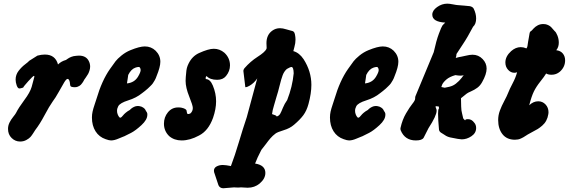

<svg xmlns="http://www.w3.org/2000/svg" viewBox="-20 -760 3078 1039"><path d="M88.9 5.9Q62.5 5.9 43 -13.2Q23.4 -32.2 23.4 -62.5Q23.4 -80.1 31.2 -96.2Q39.1 -112.3 51.3 -127.4Q63.5 -142.6 66.4 -148.4Q81.1 -177.7 111.8 -218.8Q142.6 -259.8 151.4 -290Q166 -341.8 166 -344.7Q166 -348.6 164.1 -349.6Q159.2 -349.6 133.3 -320.8Q107.4 -292 105.5 -286.1Q90.8 -281.2 85 -281.2Q76.2 -281.2 70.3 -297.9Q64.5 -314.5 64.5 -329.1Q64.5 -355.5 80.6 -376.5Q96.7 -397.5 116.2 -412.1Q135.7 -426.8 137.7 -430.7L182.6 -459Q204.1 -464.8 222.7 -464.8Q279.3 -464.8 293.9 -411.1Q311.5 -428.7 336.9 -435.5Q338.9 -436.5 346.2 -441.9Q353.5 -447.3 365.2 -452.1Q377 -457 392.6 -458Q394.5 -458 399.4 -458.5Q404.3 -459 407.2 -459Q445.3 -459 460 -430.7Q467.8 -416 467.8 -399.4Q467.8 -388.7 463.9 -377Q460 -365.2 456.5 -359.4Q453.1 -353.5 444.8 -341.3Q436.5 -329.1 435.5 -328.1L433.6 -324.2Q431.6 -320.3 429.7 -317.4Q427.7 -314.5 424.3 -309.6Q420.9 -304.7 417.5 -301.3Q414.1 -297.9 409.2 -294.9Q404.3 -292 398.4 -290Q392.6 -288.1 385.7 -288.1H379.9Q366.2 -289.1 362.8 -292.5Q359.4 -295.9 358.9 -305.7Q358.4 -315.4 355.5 -323.2Q351.6 -333 345.7 -333Q338.9 -333 327.6 -314.5Q316.4 -295.9 298.3 -263.2Q280.3 -230.5 264.6 -210Q247.1 -185.5 221.2 -136.7Q195.3 -87.9 170.9 -56.6Q168.9 -53.7 160.6 -40.5Q152.3 -27.3 145 -19Q137.7 -10.7 122.6 -2.4Q107.4 5.9 88.9 5.9Z M667 -308.6Q707 -312.5 726.6 -344.7Q741.2 -369.1 741.2 -380.9Q741.2 -388.7 736.3 -395.5Q731.4 -400.4 711.9 -393.6Q689.5 -385.7 673.8 -354.5Q672.9 -348.6 670.9 -333.5Q668.9 -318.4 667 -308.6ZM629.9 -123Q633.8 -123 638.2 -127Q642.6 -130.9 646.5 -136.2Q650.4 -141.6 660.2 -149.9Q669.9 -158.2 682.6 -165L688.5 -170.9Q695.3 -176.8 705.1 -181.6Q714.8 -186.5 726.6 -186.5Q727.5 -186.5 730.5 -186Q733.4 -185.5 735.4 -185.5Q747.1 -183.6 755.9 -177.2Q764.6 -170.9 766.6 -166L769.5 -160.2Q776.4 -151.4 777.3 -144.5V-138.7Q777.3 -112.3 745.6 -83Q713.9 -53.7 689.5 -41Q665 -28.3 650.4 -21.5H649.4Q645.5 -20.5 622.1 -10.3Q598.6 0 581.1 0Q570.3 0 551.8 -6.8Q516.6 -18.6 497.1 -49.3Q477.5 -80.1 477.5 -124Q477.5 -140.6 481 -156.2Q484.4 -171.9 492.2 -194.8Q500 -217.8 502 -224.6Q531.2 -324.2 575.2 -386.7Q595.7 -416 605.5 -428.7Q615.2 -441.4 637.2 -459.5Q659.2 -477.5 685.5 -488.3Q735.4 -508.8 763.7 -508.8Q797.9 -508.8 822.3 -485.4Q847.7 -460 847.7 -425.8Q847.7 -397.5 827.1 -347.7Q823.2 -335.9 817.4 -325.7Q811.5 -315.4 807.1 -309.1Q802.7 -302.7 793 -293.5Q783.2 -284.2 779.8 -280.8Q776.4 -277.3 764.2 -267.6Q752 -257.8 749 -255.9Q717.8 -230.5 673.8 -216.8Q629.9 -203.1 620.1 -185.5Q613.3 -172.9 613.3 -160.2Q613.3 -150.4 616.7 -141.6Q620.1 -132.8 624 -127.9Q627.9 -123 629.9 -123Z M1093.8 -332Q1117.2 -332 1131.8 -296.9Q1149.4 -254.9 1149.4 -211.9Q1149.4 -169.9 1132.8 -122.1Q1107.4 -51.8 1056.6 -26.4Q1007.8 0 962.9 0Q922.9 0 895.5 -23.4Q867.2 -50.8 867.2 -90.8Q867.2 -126 888.7 -152.3Q910.2 -178.7 944.3 -178.7Q957 -178.7 963.9 -176.8Q976.6 -173.8 982.4 -169.9Q988.3 -166 989.3 -162.6Q990.2 -159.2 991.2 -152.3Q992.2 -136.7 1010.7 -146.5Q1023.4 -158.2 1023.4 -175.8Q1023.4 -189.5 1003.9 -237.8Q984.4 -286.1 984.4 -322.3Q984.4 -336.9 985.4 -343.8Q986.3 -347.7 987.3 -363.8Q988.3 -379.9 991.2 -391.6Q994.1 -403.3 1001 -417Q1020.5 -456.1 1056.6 -472.7Q1108.4 -496.1 1136.7 -496.1Q1168.9 -496.1 1194.3 -474.6Q1224.6 -446.3 1224.6 -406.2Q1224.6 -375 1203.1 -348.6Q1186.5 -328.1 1155.3 -328.1Q1116.2 -328.1 1097.7 -348.6Q1090.8 -341.8 1093.8 -332Z M1532.2 -386.7Q1517.6 -374 1509.8 -353.5Q1502 -333 1493.2 -296.9Q1484.4 -260.7 1476.6 -237.3Q1472.7 -221.7 1463.4 -191.9Q1454.1 -162.1 1452.1 -142.6Q1457 -140.6 1461.4 -139.2Q1465.8 -137.7 1468.3 -136.7Q1470.7 -135.7 1472.7 -134.8Q1474.6 -133.8 1475.1 -132.8Q1475.6 -131.8 1476.6 -130.9Q1476.6 -129.9 1477.5 -129.9H1478.5Q1490.2 -133.8 1496.1 -144Q1502 -154.3 1510.7 -176.3Q1519.5 -198.2 1534.2 -218.8Q1562.5 -291 1569.3 -363.3Q1568.4 -397.5 1557.6 -397.5Q1550.8 -397.5 1532.2 -386.7ZM1229.5 138.7Q1251 82 1272.5 9.8Q1293.9 -62.5 1315.4 -126L1372.1 -335.9Q1355.5 -310.5 1330.1 -295.9Q1317.4 -288.1 1307.6 -288.1L1296.9 -377Q1298.8 -386.7 1302.7 -390.6Q1335 -427.7 1374 -452.6Q1413.1 -477.5 1421.9 -495.1Q1421.9 -496.1 1422.4 -498Q1422.9 -500 1422.9 -502Q1422.9 -504.9 1422.4 -513.2Q1421.9 -521.5 1421.9 -526.4Q1421.9 -571.3 1453.1 -593.8Q1471.7 -607.4 1495.1 -607.4Q1509.8 -607.4 1529.8 -601.1Q1549.8 -594.7 1552.7 -594.7Q1564.5 -592.8 1569.3 -588.4Q1574.2 -584 1576.2 -573.2Q1579.1 -558.6 1579.1 -545.9Q1579.1 -526.4 1573.2 -505.9Q1567.4 -485.4 1567.4 -483.4Q1599.6 -474.6 1623 -439.5Q1665 -374 1665 -300.8Q1665 -254.9 1649.4 -197.3Q1639.6 -161.1 1621.6 -136.7Q1603.5 -112.3 1571.3 -85Q1548.8 -65.4 1514.6 -55.2Q1480.5 -44.9 1470.7 -37.1Q1455.1 -25.4 1443.4 -11.7Q1431.6 2 1418.5 20Q1405.3 38.1 1394.5 50.8Q1371.1 95.7 1360.4 125Q1416 133.8 1416 175.8Q1416 207 1384.8 233.4Q1357.4 255.9 1320.3 255.9Q1313.5 255.9 1301.3 254.9Q1289.1 253.9 1284.2 253.9Q1275.4 253.9 1271.5 254.9H1267.6Q1259.8 254.9 1253.9 254.4Q1248 253.9 1247.1 253.9Q1241.2 253.9 1187.5 258.8Q1168.9 257.8 1162.1 242.2L1138.7 171.9Q1137.7 168 1137.7 164.1Q1137.7 148.4 1152.3 140.6Q1167 132.8 1185.5 132.8Q1194.3 132.8 1204.6 134.3Q1214.8 135.7 1221.7 137.2Q1228.5 138.7 1229.5 138.7Z M1955.1 -308.6Q1995.1 -312.5 2014.6 -344.7Q2029.3 -369.1 2029.3 -380.9Q2029.3 -388.7 2024.4 -395.5Q2019.5 -400.4 2000 -393.6Q1977.5 -385.7 1961.9 -354.5Q1960.9 -348.6 1959 -333.5Q1957 -318.4 1955.1 -308.6ZM1918 -123Q1921.9 -123 1926.3 -127Q1930.7 -130.9 1934.6 -136.2Q1938.5 -141.6 1948.2 -149.9Q1958 -158.2 1970.7 -165L1976.6 -170.9Q1983.4 -176.8 1993.2 -181.6Q2002.9 -186.5 2014.6 -186.5Q2015.6 -186.5 2018.6 -186Q2021.5 -185.5 2023.4 -185.5Q2035.2 -183.6 2043.9 -177.2Q2052.7 -170.9 2054.7 -166L2057.6 -160.2Q2064.5 -151.4 2065.4 -144.5V-138.7Q2065.4 -112.3 2033.7 -83Q2002 -53.7 1977.5 -41Q1953.1 -28.3 1938.5 -21.5H1937.5Q1933.6 -20.5 1910.2 -10.3Q1886.7 0 1869.1 0Q1858.4 0 1839.8 -6.8Q1804.7 -18.6 1785.2 -49.3Q1765.6 -80.1 1765.6 -124Q1765.6 -140.6 1769 -156.2Q1772.5 -171.9 1780.3 -194.8Q1788.1 -217.8 1790 -224.6Q1819.3 -324.2 1863.3 -386.7Q1883.8 -416 1893.6 -428.7Q1903.3 -441.4 1925.3 -459.5Q1947.3 -477.5 1973.6 -488.3Q2023.4 -508.8 2051.8 -508.8Q2085.9 -508.8 2110.4 -485.4Q2135.7 -460 2135.7 -425.8Q2135.7 -397.5 2115.2 -347.7Q2111.3 -335.9 2105.5 -325.7Q2099.6 -315.4 2095.2 -309.1Q2090.8 -302.7 2081.1 -293.5Q2071.3 -284.2 2067.9 -280.8Q2064.5 -277.3 2052.2 -267.6Q2040 -257.8 2037.1 -255.9Q2005.9 -230.5 1961.9 -216.8Q1918 -203.1 1908.2 -185.5Q1901.4 -172.9 1901.4 -160.2Q1901.4 -150.4 1904.8 -141.6Q1908.2 -132.8 1912.1 -127.9Q1916 -123 1918 -123Z M2319.3 -680.7Q2319.3 -703.1 2345.2 -721.7Q2371.1 -740.2 2400.4 -740.2Q2412.1 -740.2 2431.6 -736.3Q2451.2 -732.4 2457 -732.4Q2471.7 -731.4 2492.7 -729.5Q2513.7 -727.5 2522.5 -726.6Q2537.1 -723.6 2543 -713.9Q2556.6 -686.5 2556.6 -660.2Q2556.6 -629.9 2540 -615.2Q2509.8 -557.6 2484.4 -520Q2459 -482.4 2450.2 -467.8Q2450.2 -458 2446.3 -446.3Q2465.8 -452.1 2475.6 -453.1Q2478.5 -453.1 2500.5 -458.5Q2522.5 -463.9 2537.1 -463.9Q2569.3 -463.9 2591.8 -440.4Q2613.3 -418 2613.3 -388.7Q2613.3 -358.4 2588.9 -315.4Q2578.1 -295.9 2562.5 -284.7Q2546.9 -273.4 2528.8 -265.6Q2510.7 -257.8 2504.9 -252.9L2474.6 -228.5Q2474.6 -199.2 2475.6 -183.6Q2476.6 -168 2477.1 -162.6Q2477.5 -157.2 2480.5 -146Q2483.4 -134.8 2485.4 -125Q2485.4 -121.1 2488.3 -117.2Q2491.2 -113.3 2494.1 -111.3L2497.1 -108.4Q2497.1 -115.2 2512.7 -115.2Q2532.2 -115.2 2545.9 -96.7Q2556.6 -85 2556.6 -67.4Q2556.6 -40 2531.2 -22.9Q2505.9 -5.9 2478.5 -5.9Q2465.8 -5.9 2415 -16.6Q2403.3 -19.5 2394.5 -24.4Q2385.7 -29.3 2378.4 -34.7Q2371.1 -40 2368.2 -41Q2356.4 -47.9 2355.5 -59.6Q2350.6 -112.3 2350.6 -144.5Q2350.6 -156.2 2351.6 -163.1Q2352.5 -169.9 2353.5 -170.9Q2354.5 -171.9 2355.5 -172.9Q2356.4 -173.8 2356.4 -174.8L2355.5 -175.8Q2355.5 -177.7 2355 -179.7Q2354.5 -181.6 2354.5 -183.6L2337.9 -185.5V-183.6L2336.9 -181.6Q2336.9 -179.7 2339.8 -173.8Q2342.8 -168 2342.8 -161.1Q2342.8 -133.8 2298.8 -66.4L2272.5 -14.6Q2263.7 0 2230.5 0Q2170.9 0 2148.4 -54.7Q2145.5 -62.5 2147.5 -68.4Q2157.2 -112.3 2177.2 -146.5Q2197.3 -180.7 2211.9 -198.7Q2226.6 -216.8 2226.6 -226.6V-229.5Q2226.6 -236.3 2228.5 -240.2L2327.1 -477.5Q2340.8 -540 2355 -577.6Q2369.1 -615.2 2374 -621.6Q2378.9 -627.9 2389.6 -637.7Q2319.3 -641.6 2319.3 -680.7ZM2368.2 -289.1Q2385.7 -285.2 2386.7 -285.2Q2416 -290 2431.2 -297.4Q2446.3 -304.7 2463.9 -322.3Q2479.5 -338.9 2489.3 -353.5Q2483.4 -350.6 2471.7 -350.6Q2461.9 -350.6 2444.3 -353.5Q2413.1 -344.7 2396 -330.1Q2378.9 -315.4 2373 -302.7Z M2766.6 -3.9Q2722.7 -3.9 2699.2 -33.7Q2675.8 -63.5 2675.8 -110.4Q2675.8 -136.7 2685.1 -161.6Q2694.3 -186.5 2709 -213.9Q2723.6 -241.2 2729.5 -256.8Q2737.3 -277.3 2753.9 -308.6Q2770.5 -339.8 2778.3 -369.1Q2770.5 -366.2 2763.7 -366.2Q2744.1 -366.2 2729.5 -382.3Q2714.8 -398.4 2714.8 -421.9Q2714.8 -455.1 2746.1 -483.4Q2770.5 -504.9 2797.9 -504.9Q2805.7 -504.9 2812.5 -503.4Q2819.3 -502 2823.2 -500L2828.1 -498Q2830.1 -500 2831.1 -501.5Q2832 -502.9 2833 -505.9Q2834 -508.8 2834.5 -511.7Q2835 -514.6 2835.9 -521.5Q2836.9 -528.3 2837.9 -534.7Q2838.9 -541 2841.3 -553.7Q2843.8 -566.4 2845.7 -579.1Q2846.7 -588.9 2857.4 -594.7Q2858.4 -595.7 2867.7 -606Q2877 -616.2 2890.1 -623Q2903.3 -629.9 2919.9 -629.9H2921.9Q2934.6 -629.9 2945.8 -624.5Q2957 -619.1 2962.4 -613.3Q2967.8 -607.4 2974.1 -600.1Q2980.5 -592.8 2981.4 -591.8Q2989.3 -585.9 2996.6 -567.4Q3003.9 -548.8 3003.9 -529.3Q3003.9 -504.9 2990.2 -488.3Q3013.7 -485.4 3025.9 -470.2Q3038.1 -455.1 3038.1 -433.6Q3038.1 -397.5 3009.8 -372.1Q2990.2 -355.5 2964.8 -355.5Q2946.3 -355.5 2935.5 -362.3Q2924.8 -344.7 2903.3 -317.9Q2881.8 -291 2869.1 -265.1Q2856.4 -239.3 2843.8 -190.4Q2866.2 -211.9 2892.6 -211.9Q2916 -211.9 2932.1 -194.8Q2948.2 -177.7 2948.2 -152.3Q2948.2 -150.4 2947.8 -147.5Q2947.3 -144.5 2947.3 -142.6Q2944.3 -123 2936 -107.4Q2927.7 -91.8 2914.1 -80.1Q2900.4 -68.4 2890.1 -62Q2879.9 -55.7 2860.8 -45.9Q2841.8 -36.1 2835.9 -32.2Q2834 -31.2 2825.2 -25.4Q2816.4 -19.5 2812 -17.1Q2807.6 -14.6 2799.3 -10.7Q2791 -6.8 2783.2 -5.4Q2775.4 -3.9 2766.6 -3.9Z"/></svg>

Font: Essays1743
Style: BoldItalic
Weight: 700
Italic angle: -10°
Designer: Based on the typeface in a 1743 English translation of the essays of Montaigne.  PostScript/TrueType font designed by Jo
Version: Version 002.100